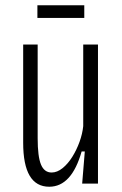

<svg xmlns="http://www.w3.org/2000/svg" viewBox="-20 -697 463 729"><path d="M167 12Q68 12 68 -155V-528H123V-172Q123 -103 135.5 -72.5Q148 -42 176 -42Q197 -42 217.5 -58.5Q238 -75 254.5 -101.5Q271 -128 282 -158.5Q293 -189 296 -218V-528H352V0H292L302 -122H290Q252 12 167 12ZM122 -629V-677H300V-629Z"/></svg>

Font: Bricolage Grotesque 12pt Condensed ExtraLight
Style: Regular
Weight: 200
Width: 3
Designer: Mathieu Triay
Foundry: Atelier Triay
Version: Version 1.001; ttfautohint (v1.8.4.7-5d5b);gftools[0.9.33.de